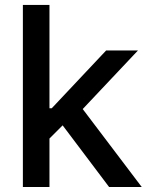

<svg xmlns="http://www.w3.org/2000/svg" viewBox="-20 -747 596 767"><path d="M169 -185 168.3 -314.6H186.8L404.1 -545.5H531.2L283.4 -282.7H266.7ZM71.4 0V-727.3H177.6V0ZM415.8 0 220.5 -259.2 293.7 -333.5 546.2 0Z"/></svg>

Font: InterMG Medium
Style: Regular
Weight: 500
Designer: Rasmus Andersson
Foundry: rsms
Version: Version 3.019;December 26, 2023;FontCreator 15.0.0.2955 64-b